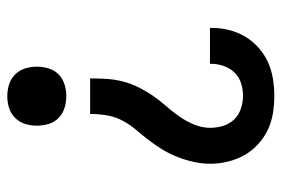

<svg xmlns="http://www.w3.org/2000/svg" viewBox="-146 -638 791 540"><g transform="rotate(90 250.0 -367.5)"><path d="M200 -225Q200 -249 201.5 -272.5Q203 -296 209 -318.5Q215 -341 225.5 -362Q236 -383 249.5 -402.5Q263 -422 278.5 -439.5Q294 -457 307.5 -476.5Q321 -496 330 -518Q339 -540 339 -563Q339 -581 333.5 -599Q328 -617 315.5 -630Q303 -643 285 -649Q267 -655 249 -655Q231 -655 213.5 -649.5Q196 -644 183.5 -631Q171 -618 165 -600.5Q159 -583 159 -565V-562H58V-568Q58 -592 64 -616Q70 -640 82.5 -661Q95 -682 113.5 -698.5Q132 -715 154 -725Q176 -735 200.5 -739Q225 -743 249 -743Q274 -743 298.5 -739Q323 -735 345 -724.5Q367 -714 385.5 -697Q404 -680 416 -658.5Q428 -637 434 -612.5Q440 -588 440 -563Q440 -540 435 -517Q430 -494 421.5 -472Q413 -450 401 -430Q389 -410 374.5 -391Q360 -372 345 -354.5Q330 -337 319 -316.5Q308 -296 304 -272.5Q300 -249 300 -225ZM250 8Q233 8 217 3Q201 -2 189 -14Q177 -26 172 -42Q167 -58 167 -75Q167 -92 172 -108.5Q177 -125 189 -136.5Q201 -148 217 -153Q233 -158 250 -158Q267 -158 283 -153Q299 -148 311 -136.5Q323 -125 328 -108.5Q333 -92 333 -75Q333 -58 328 -42Q323 -26 311 -14Q299 -2 283 3Q267 8 250 8Z"/></g></svg>

Font: Iosevka Curly Semibold
Style: Regular
Weight: 600
Monospace: yes
Designer: Belleve Invis
Foundry: Belleve Invis
Version: Version 22.1.2; ttfautohint (v1.8.4)